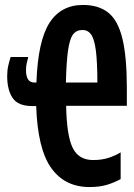

<svg xmlns="http://www.w3.org/2000/svg" viewBox="-20 -744 540 775"><path d="M109 -316Q53 -316 31 -348.5Q9 -381 9 -437Q9 -460 13.5 -479.5Q18 -499 23 -514H94Q91 -501 88 -489Q85 -477 85 -461Q85 -411 118 -411H127Q133 -579 179.5 -651.5Q226 -724 315 -724Q378 -724 417 -693Q456 -662 474 -588.5Q492 -515 492 -388V-317H247Q249 -198 273 -148Q297 -98 356 -98Q391 -98 418.5 -107Q446 -116 467 -129V-21Q439 -6 410 2.5Q381 11 341 11Q242 11 187 -65.5Q132 -142 126 -316ZM373 -411Q373 -493 367 -539.5Q361 -586 348 -604.5Q335 -623 313 -623Q288 -623 274.5 -604.5Q261 -586 254.5 -539.5Q248 -493 246 -411Z"/></svg>

Font: Noto Sans Mono ExtraCondensed
Style: Bold
Weight: 700
Width: 2
Designer: Monotype Design Team
Foundry: Monotype Imaging Inc.
Version: Version 2.014